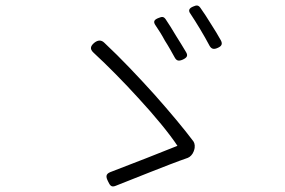

<svg xmlns="http://www.w3.org/2000/svg" viewBox="-20 -739 1020 686"><path d="M609 -611C596 -633 583 -654 572 -670C565 -680 559 -680 547 -675C531 -669 526 -662 536 -648C547 -632 559 -613 569 -594C582 -574 594 -552 604 -534C611 -521 619 -520 633 -526C648 -533 653 -540 644 -554C634 -571 621 -592 609 -611ZM734 -653C721 -674 707 -696 696 -711C689 -721 682 -721 671 -716C656 -710 651 -702 661 -689C671 -674 683 -655 695 -635C707 -615 719 -594 729 -575C736 -563 745 -562 758 -568C772 -574 776 -582 769 -595C759 -613 747 -633 734 -653ZM474 -389C533 -325 585 -262 614 -218C567 -199 443 -150 374 -124C357 -117 358 -107 366 -91C373 -76 378 -69 393 -75C458 -100 576 -149 651 -175C659 -178 668 -187 672 -198L673 -201C678 -214 676 -227 671 -234C638 -278 588 -338 532 -401C475 -464 413 -530 353 -586C342 -597 330 -596 318 -587C303 -575 300 -564 314 -551C365 -504 422 -446 474 -389Z"/></svg>

Font: GenSenRounded2 TW L
Style: Regular
Weight: 300
Version: Version 2.100;PS 2.1;hotconv 16.6.51;makeotf.lib2.5.65220 DE